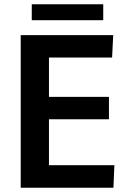

<svg xmlns="http://www.w3.org/2000/svg" viewBox="-20 -880 602 900"><path d="M128.9 -785.2V-859.9H463.9V-785.2ZM77.1 0V-715.3H510.7L505.4 -610.4H209.5V-425.8H490.7V-320.8H209.5V-105.5H516.1L511.7 0Z"/></svg>

Font: Oxygen
Style: Bold
Weight: 700
Designer: vernon adams
Foundry: Vernon Adams
Version: Version 0.2.3 webfont; ttfautohint (v0.93.3-1d66) -l 8 -r 50